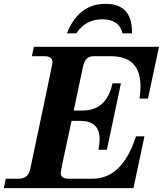

<svg xmlns="http://www.w3.org/2000/svg" viewBox="-50 -975 848 995"><path d="M641.6 0H-30.3L-20 -48.8H46.9Q95.7 -48.8 106.4 -97.7Q222.2 -644 222.2 -650.9Q222.2 -683.6 182.1 -683.6H115.2L125.5 -732.4H773.9L716.8 -463.9H672.9Q678.2 -498 678.2 -526.9Q678.2 -683.6 525.4 -683.6H433.1Q392.1 -683.6 380.9 -632.8L332 -402.3H377.9Q502.9 -402.3 532.7 -543H576.7L503.9 -199.2H460Q466.3 -229.5 466.3 -253.4Q466.3 -348.6 366.2 -348.6H320.8Q264.6 -91.3 264.6 -78.1Q264.6 -48.8 306.2 -48.8H429.2Q584 -48.8 654.8 -268.6H698.7ZM633.8 -802.2H585Q567.9 -875 480 -875Q393.1 -875 345.7 -802.2H296.9Q356.9 -955.1 497.1 -955.1Q633.8 -955.1 633.8 -810.5Z"/></svg>

Font: Munson
Style: Bold Italic
Weight: 700
Italic angle: -12°
Designer: Paul James MIller
Foundry: High-Logic / Made with FontCreator
Version: Version 2.10;May 5, 2019;FontCreator 11.5.0.2430 64-bit